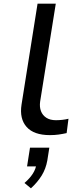

<svg xmlns="http://www.w3.org/2000/svg" viewBox="-20 -725 430 1043"><path d="M251 9Q164 9 124.5 -35.5Q85 -80 97 -157L184 -705H283L198 -173Q194 -144 202.5 -121.5Q211 -99 231.5 -85.5Q252 -72 284 -72Q300 -72 318.5 -74Q337 -76 352 -80L342 -2Q319 3 298 6Q277 9 251 9ZM148 298 113 269Q142 244 158.5 218Q175 192 178 165L191 179H127L143 77H248L237 147Q229 192 206.5 228.5Q184 265 148 298Z"/></svg>

Font: Nunito Sans 7pt Expanded
Style: Italic
Weight: 400
Width: 7
Italic angle: -9°
Designer: Vernon Adams
Foundry: Vernon Adams
Version: Version 3.101;gftools[0.9.27]